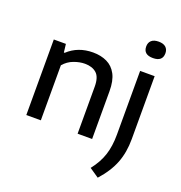

<svg xmlns="http://www.w3.org/2000/svg" viewBox="-171 -918 1222 1298"><g transform="rotate(20 440.0 -269.0)"><path d="M77 0V-543.5H164L171 -484H177Q250 -552 357.5 -552Q414.5 -552 458 -531.2Q501.5 -510.5 526 -464.8Q550.5 -419 550.5 -343.5V0H446V-338.5Q446 -407 415.2 -434.2Q384.5 -461.5 331.5 -461.5Q294 -461.5 252.8 -446.2Q211.5 -431 181.5 -396V0ZM675.5 233 608 187Q656.5 125.5 677.2 62Q698 -1.5 698 -85.5V-543.5H802.5V-90.5Q802.5 4.5 773.2 80.5Q744 156.5 675.5 233ZM749 -654.5Q680 -654.5 680 -713.5Q680 -741 697.5 -756.8Q715 -772.5 749 -772.5Q783 -772.5 800.5 -756.8Q818 -741 818 -713.5Q818 -654.5 749 -654.5Z"/></g></svg>

Font: Encode Sans Semi Expanded Medium
Style: Regular
Weight: 500
Width: 6
Designer: Multiple Designers
Foundry: Impallari Type
Version: Version 3.000; ttfautohint (v1.8.3) -l 8 -r 50 -G 200 -x 14 